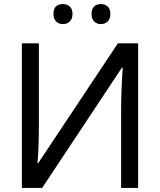

<svg xmlns="http://www.w3.org/2000/svg" viewBox="-20 -928 788 948"><path d="M244 -859Q244 -908 291 -908Q311 -908 324.5 -896Q338 -884 338 -859Q338 -835 324.5 -822Q311 -809 291 -809Q270 -809 257 -822Q244 -835 244 -859ZM432 -859Q432 -884 445 -896Q458 -908 478 -908Q498 -908 511.5 -896Q525 -884 525 -859Q525 -835 511.5 -822Q498 -809 478 -809Q458 -809 445 -822Q432 -835 432 -859ZM88 -714H172V-322Q172 -195 165 -123H169L562 -714H662V0H578V-388Q578 -474 586 -594H582L188 0H88Z"/></svg>

Font: Advent Sans Logo
Style: Regular
Weight: 400
Designer: Types & Symbols
Foundry: Types & Symbols
Version: Version 1.002